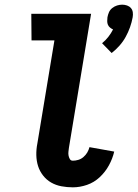

<svg xmlns="http://www.w3.org/2000/svg" viewBox="-20 -794 589 822"><path d="M458 -567 417 -609Q432 -621 444 -636.5Q456 -652 464 -668Q457 -671 451 -676Q445 -681 442 -688Q439 -695 439 -703.5Q439 -712 440 -720Q442 -731 446.5 -741.5Q451 -752 460.5 -759.5Q470 -767 481 -770.5Q492 -774 503 -774Q514 -774 524 -770.5Q534 -767 540.5 -759.5Q547 -752 548.5 -741.5Q550 -731 548 -720Q544 -698 536.5 -677Q529 -656 518 -636Q507 -616 491.5 -598.5Q476 -581 458 -567ZM292 8Q267 8 243 3.5Q219 -1 199 -12.5Q179 -24 164.5 -42.5Q150 -61 143 -83Q136 -105 135.5 -130Q135 -155 140 -180L213 -621H115L114 -735H370L275 -161Q274 -153 273 -144.5Q272 -136 273.5 -128Q275 -120 279 -113Q283 -106 292 -106Q303 -106 315 -109.5Q327 -113 337 -121.5Q347 -130 353.5 -141Q360 -152 363 -164L469 -145Q462 -115 446.5 -86.5Q431 -58 407 -35.5Q383 -13 352.5 -2.5Q322 8 292 8Z"/></svg>

Font: Iosevka Curly Heavy
Style: Italic
Weight: 900
Italic angle: -9°
Monospace: yes
Designer: Belleve Invis
Foundry: Belleve Invis
Version: Version 22.1.2; ttfautohint (v1.8.4)